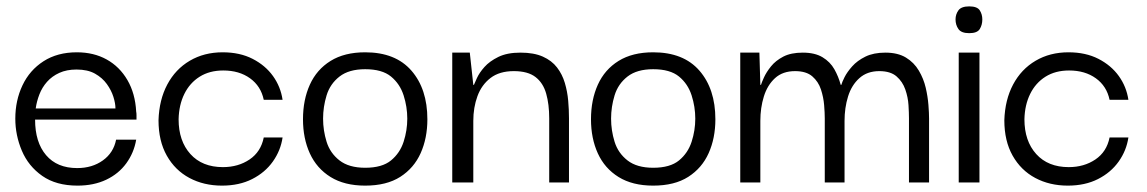

<svg xmlns="http://www.w3.org/2000/svg" viewBox="-20 -572 3595 602"><path d="M223 10Q156 10 112.5 -20.5Q69 -51 48.5 -99.5Q28 -148 28 -200Q28 -257 50.5 -304.5Q73 -352 116.5 -380Q160 -408 221 -408Q274 -408 314.5 -385.5Q355 -363 379.5 -321Q404 -279 407 -222Q408 -218 408 -210.5Q408 -203 408 -197H90Q90 -126 124.5 -85.5Q159 -45 222 -45Q269 -45 302.5 -69Q336 -93 344 -134H407Q400 -93 376 -60Q352 -27 313 -8.5Q274 10 223 10ZM92 -232H342Q342 -248 335.5 -268.5Q329 -289 315 -308.5Q301 -328 278 -341Q255 -354 220 -354Q189 -354 166 -343.5Q143 -333 127.5 -315.5Q112 -298 103.5 -276Q95 -254 92 -232Z M676 10Q619 10 574 -14Q529 -38 503 -84Q477 -130 477 -195Q479 -259 504.5 -307Q530 -355 575 -381.5Q620 -408 678 -408Q732 -408 772 -387.5Q812 -367 836 -333.5Q860 -300 866 -259H807Q798 -302 764 -326.5Q730 -351 680 -351Q637 -351 606 -331.5Q575 -312 558 -277.5Q541 -243 540 -198Q540 -130 577 -89Q614 -48 679 -48Q727 -48 762.5 -72Q798 -96 807 -141H866Q860 -100 835.5 -65.5Q811 -31 770.5 -10.5Q730 10 676 10Z M1125 10Q1060 10 1016.5 -17Q973 -44 951.5 -91Q930 -138 930 -198Q930 -259 951.5 -306.5Q973 -354 1016.5 -381Q1060 -408 1125 -408Q1220 -408 1270 -350.5Q1320 -293 1320 -198Q1320 -139 1299 -92Q1278 -45 1235 -17.5Q1192 10 1125 10ZM1125 -46Q1178 -46 1206 -69Q1234 -92 1245.5 -127.5Q1257 -163 1257 -200Q1257 -237 1245.5 -273Q1234 -309 1206 -332Q1178 -355 1125 -355Q1074 -355 1044.5 -332Q1015 -309 1004 -273Q993 -237 993 -200Q993 -163 1004 -127.5Q1015 -92 1044.5 -69Q1074 -46 1125 -46Z M1398 0V-407H1453L1464 -306H1466Q1468 -311 1475.5 -327.5Q1483 -344 1499 -362Q1515 -380 1542.5 -393.5Q1570 -407 1612 -407Q1654 -407 1682 -394.5Q1710 -382 1726.5 -360.5Q1743 -339 1751 -312Q1759 -285 1761.5 -256.5Q1764 -228 1764 -201V0H1702V-201Q1702 -245 1692.5 -278.5Q1683 -312 1659 -330.5Q1635 -349 1591 -349Q1546 -349 1518 -327.5Q1490 -306 1477 -270.5Q1464 -235 1464 -193V0Z M2028 10Q1963 10 1919.5 -17Q1876 -44 1854.5 -91Q1833 -138 1833 -198Q1833 -259 1854.5 -306.5Q1876 -354 1919.5 -381Q1963 -408 2028 -408Q2123 -408 2173 -350.5Q2223 -293 2223 -198Q2223 -139 2202 -92Q2181 -45 2138 -17.5Q2095 10 2028 10ZM2028 -46Q2081 -46 2109 -69Q2137 -92 2148.5 -127.5Q2160 -163 2160 -200Q2160 -237 2148.5 -273Q2137 -309 2109 -332Q2081 -355 2028 -355Q1977 -355 1947.5 -332Q1918 -309 1907 -273Q1896 -237 1896 -200Q1896 -163 1907 -127.5Q1918 -92 1947.5 -69Q1977 -46 2028 -46Z M2301 0V-407H2361L2364 -306H2366Q2368 -313 2375.5 -329.5Q2383 -346 2397.5 -364Q2412 -382 2436 -394.5Q2460 -407 2497 -407Q2535 -407 2559 -392.5Q2583 -378 2596 -355Q2609 -332 2616 -306H2618Q2620 -314 2628 -330Q2636 -346 2652 -364Q2668 -382 2693.5 -394.5Q2719 -407 2756 -407Q2795 -407 2820.5 -391.5Q2846 -376 2861 -350.5Q2876 -325 2882.5 -297Q2889 -269 2891 -243Q2893 -217 2893 -201V0H2830V-201Q2830 -218 2828.5 -242.5Q2827 -267 2818.5 -291.5Q2810 -316 2791 -332.5Q2772 -349 2737 -349Q2699 -349 2674.5 -327Q2650 -305 2639 -269.5Q2628 -234 2628 -193V0H2566V-201Q2566 -218 2564 -242.5Q2562 -267 2554 -291.5Q2546 -316 2527 -332.5Q2508 -349 2473 -349Q2434 -349 2410 -327Q2386 -305 2375 -269.5Q2364 -234 2364 -193V0Z M2986 0V-407H3051V0ZM3019 -468Q2994 -468 2985 -481Q2976 -494 2976 -511Q2976 -527 2985 -539.5Q2994 -552 3019 -552Q3044 -552 3052 -539.5Q3060 -527 3060 -511Q3060 -494 3052 -481Q3044 -468 3019 -468Z M3328 10Q3271 10 3226 -14Q3181 -38 3155 -84Q3129 -130 3129 -195Q3131 -259 3156.5 -307Q3182 -355 3227 -381.5Q3272 -408 3330 -408Q3384 -408 3424 -387.5Q3464 -367 3488 -333.5Q3512 -300 3518 -259H3459Q3450 -302 3416 -326.5Q3382 -351 3332 -351Q3289 -351 3258 -331.5Q3227 -312 3210 -277.5Q3193 -243 3192 -198Q3192 -130 3229 -89Q3266 -48 3331 -48Q3379 -48 3414.5 -72Q3450 -96 3459 -141H3518Q3512 -100 3487.5 -65.5Q3463 -31 3422.5 -10.5Q3382 10 3328 10Z"/></svg>

Font: Darker Grotesque Light Medium
Style: Regular
Weight: 500
Version: Version 1.000;gftools[0.9.28]